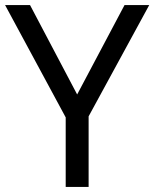

<svg xmlns="http://www.w3.org/2000/svg" viewBox="-20 -734 606 754"><path d="M283 -363 469 -714H566L328 -277V0H238V-273L0 -714H98Z"/></svg>

Font: Noto Sans Hatran
Style: Regular
Weight: 400
Designer: Monotype Design Team
Foundry: Monotype Imaging Inc.
Version: Version 2.001; ttfautohint (v1.8.4.7-5d5b)